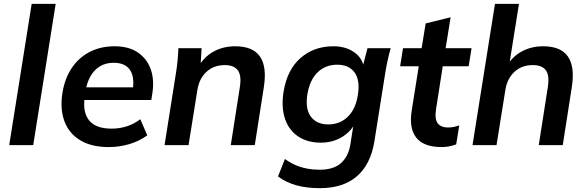

<svg xmlns="http://www.w3.org/2000/svg" viewBox="-20 -756 3056 1000"><path d="M28 0 145 -736H270L153 0Z M546 10Q457 10 398.5 -25Q340 -60 316 -123.5Q292 -187 305 -271Q317 -347 353.5 -401.5Q390 -456 447 -485.5Q504 -515 577 -515Q650 -515 697.5 -483Q745 -451 765 -395.5Q785 -340 773 -267L768 -235H401L411 -301H690L671 -285Q682 -356 656.5 -392.5Q631 -429 572 -429Q530 -429 499.5 -410Q469 -391 450.5 -357.5Q432 -324 426 -282L421 -249Q410 -171 444.5 -128.5Q479 -86 562 -86Q601 -86 638.5 -97.5Q676 -109 711 -135L747 -51Q706 -21 654 -5.5Q602 10 546 10Z M837 0 897 -379Q902 -410 905 -442Q908 -474 909 -505H1030L1024 -405L1011 -404Q1041 -459 1091.5 -487Q1142 -515 1205 -515Q1297 -515 1334 -461.5Q1371 -408 1354 -301L1307 0H1182L1229 -301Q1239 -363 1218.5 -390Q1198 -417 1151 -417Q1093 -417 1055 -381.5Q1017 -346 1008 -287L962 0Z M1646 224Q1577 224 1523 209Q1469 194 1428 163L1464 72Q1490 91 1518.5 103.5Q1547 116 1579 122Q1611 128 1645 128Q1717 128 1756 93.5Q1795 59 1805 -5L1824 -126H1835Q1813 -75 1764 -44Q1715 -13 1650 -13Q1582 -13 1533.5 -45Q1485 -77 1464.5 -137Q1444 -197 1457 -279Q1476 -394 1546 -454.5Q1616 -515 1716 -515Q1780 -515 1824 -484.5Q1868 -454 1876 -402L1869 -408L1894 -505H2015Q2006 -474 1999 -442Q1992 -410 1987 -379L1930 -20Q1911 99 1839.5 161.5Q1768 224 1646 224ZM1690 -108Q1751 -108 1792 -148.5Q1833 -189 1844 -262Q1856 -339 1826.5 -379Q1797 -419 1736 -419Q1675 -419 1634 -379Q1593 -339 1581 -265Q1569 -189 1599 -148.5Q1629 -108 1690 -108Z M2281 10Q2187 10 2148.5 -38.5Q2110 -87 2124 -178L2161 -411H2064L2079 -505H2176L2197 -634L2327 -666L2301 -505H2436L2421 -411H2286L2251 -187Q2243 -135 2260 -113.5Q2277 -92 2313 -92Q2330 -92 2344 -95Q2358 -98 2372 -103L2356 -4Q2337 3 2318.5 6.5Q2300 10 2281 10Z M2441 0 2558 -736H2683L2630 -404H2615Q2645 -459 2695.5 -487Q2746 -515 2809 -515Q2901 -515 2938 -461.5Q2975 -408 2958 -301L2911 0H2786L2833 -301Q2843 -363 2823 -390Q2803 -417 2755 -417Q2697 -417 2659 -381.5Q2621 -346 2612 -287L2566 0Z"/></svg>

Font: Mulish ExtraLight
Style: Italic
Weight: 200
Italic angle: -9°
Designer: Vernon Adams
Foundry: Vernon Adams
Version: Version 3.603